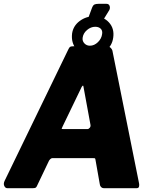

<svg xmlns="http://www.w3.org/2000/svg" viewBox="-55 -984 775 1004"><path d="M537 -787Q531 -744 498 -719Q465 -694 422 -694Q374 -694 345 -726.5Q316 -759 322 -809Q328 -849 361.5 -874Q395 -899 437 -899Q485 -899 514.5 -867Q544 -835 537 -787ZM479 -806Q482 -824 471.5 -834Q461 -844 443 -844Q420 -844 400 -827Q380 -810 377 -786Q375 -769 386.5 -757Q398 -745 415 -745Q438 -745 457 -763.5Q476 -782 479 -806ZM504 -742Q516 -742 524.5 -733Q533 -724 534 -713L672 -26Q674 -17 672 -8.5Q670 0 660 0H487Q480 0 474 -5.5Q468 -11 467 -20L444 -150Q443 -155 441.5 -156Q440 -157 432 -157H218Q213 -157 207.5 -151.5Q202 -146 200 -141L137 -9Q134 -4 130.5 -2Q127 0 117 0H-17Q-27 0 -32.5 -11.5Q-38 -23 -31 -38L302 -725Q307 -736 311.5 -739Q316 -742 328 -742ZM381 -533Q380 -539 375.5 -534Q371 -529 369 -523L273 -324Q268 -314 267.5 -311.5Q267 -309 276 -309H402Q409 -309 414.5 -316Q420 -323 418 -332ZM502 -964Q514 -964 518 -953.5Q522 -943 517 -932L482 -875H401L425 -940Q431 -957 439 -960.5Q447 -964 460 -964Z"/></svg>

Font: Libre Franklin ExtraBold
Style: Italic
Weight: 800
Italic angle: -8°
Designer: Pablo Impallari, Rodrigo Fuenzalida, Nhung Nguyen
Foundry: Impallari Type
Version: Version 3.000